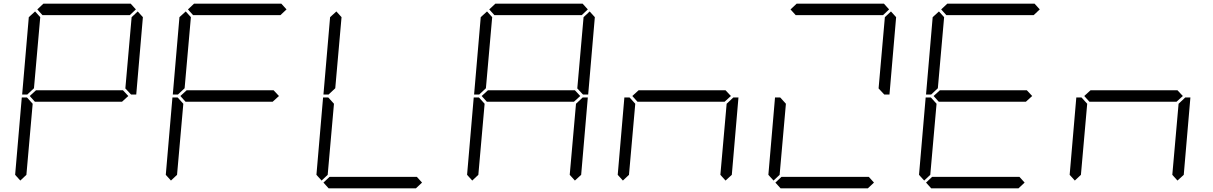

<svg xmlns="http://www.w3.org/2000/svg" viewBox="-20 -1020 6568 1040"><path d="M131 -511 128 -508H100L136 -927L170 -958L198 -927L164 -542ZM182 -969 215 -1000H688L716 -969L683 -938H210ZM646 -531 675 -500 641 -469H169L141 -500L175 -531ZM90 -42 62 -73 98 -492H126L129 -489L157 -458L123 -73ZM726 -958 754 -927 718 -508H690L687 -511L659 -541L693 -927Z M947 -511 944 -508H916L952 -927L986 -958L1014 -927L980 -542ZM998 -969 1031 -1000H1504L1532 -969L1499 -938H1026ZM1462 -531 1491 -500 1457 -469H985L957 -500L991 -531ZM906 -42 878 -73 914 -492H942L945 -489L973 -458L939 -73Z M1763 -511 1760 -508H1732L1768 -927L1802 -958L1830 -927L1796 -542ZM1722 -42 1694 -73 1730 -492H1758L1761 -489L1789 -458L1755 -73ZM2266 -31 2233 0H1760L1732 -31L1765 -62H2238Z M2579 -511 2576 -508H2548L2584 -927L2618 -958L2646 -927L2612 -542ZM2630 -969 2663 -1000H3136L3164 -969L3131 -938H2658ZM3094 -531 3123 -500 3089 -469H2617L2589 -500L2623 -531ZM2538 -42 2510 -73 2546 -492H2574L2577 -489L2605 -458L2571 -73ZM3133 -489 3136 -492H3164L3128 -73L3094 -42L3066 -73L3100 -458ZM3174 -958 3202 -927 3166 -508H3138L3135 -511L3107 -541L3141 -927Z M3910 -531 3939 -500 3905 -469H3433L3405 -500L3439 -531ZM3354 -42 3326 -73 3362 -492H3390L3393 -489L3421 -458L3387 -73ZM3949 -489 3952 -492H3980L3944 -73L3910 -42L3882 -73L3916 -458Z M4262 -969 4295 -1000H4768L4796 -969L4763 -938H4290ZM4170 -42 4142 -73 4178 -492H4206L4209 -489L4237 -458L4203 -73ZM4806 -958 4834 -927 4798 -508H4770L4767 -511L4739 -541L4773 -927ZM4714 -31 4681 0H4208L4180 -31L4213 -62H4686Z M5027 -511 5024 -508H4996L5032 -927L5066 -958L5094 -927L5060 -542ZM5078 -969 5111 -1000H5584L5612 -969L5579 -938H5106ZM5542 -531 5571 -500 5537 -469H5065L5037 -500L5071 -531ZM4986 -42 4958 -73 4994 -492H5022L5025 -489L5053 -458L5019 -73ZM5530 -31 5497 0H5024L4996 -31L5029 -62H5502Z M6358 -531 6387 -500 6353 -469H5881L5853 -500L5887 -531ZM5802 -42 5774 -73 5810 -492H5838L5841 -489L5869 -458L5835 -73ZM6397 -489 6400 -492H6428L6392 -73L6358 -42L6330 -73L6364 -458Z"/></svg>

Font: DSEG7 Classic
Style: Light Italic
Weight: 300
Italic angle: -5°
Designer: Keshikan(Twitter:@keshinomi_88pro)
Version: Version 0.46